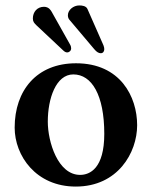

<svg xmlns="http://www.w3.org/2000/svg" viewBox="-20 -677 559 707"><path d="M34 -207C34 -104 112 10 259 10C414 10 485 -115 485 -216C485 -321 423 -444 260 -444C115 -444 34 -344 34 -207ZM250 -403C318 -403 364 -327 364 -184C364 -57 311 -33 275 -33C193 -33 156 -155 156 -229C156 -314 186 -403 250 -403ZM230 -621C230 -616 231 -610 235 -605L327 -496C336 -485 344 -481 351 -481C359 -481 364 -487 364 -496C364 -500 363 -505 361 -510L302 -644C297 -655 283 -657 272 -657C250 -657 230 -640 230 -621ZM101 -609C101 -597 106 -592 114 -584L212 -492C217 -487 222 -484 227 -484C235 -484 242 -490 242 -499C242 -503 241 -508 238 -513L170 -634C168 -637 161 -652 142 -652C117 -652 101 -633 101 -609Z"/></svg>

Font: Libertinus Serif Semibold
Style: Regular
Weight: 600
Designer: Philipp H. Poll, Khaled Hosny
Foundry: Caleb Maclennan
Version: Version 7.050;RELEASE